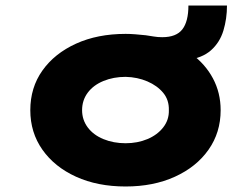

<svg xmlns="http://www.w3.org/2000/svg" viewBox="-20 -667 910 697"><path d="M436 10Q334 10 256 -25.5Q178 -61 134 -123.5Q90 -186 90 -267Q90 -349 134 -411Q178 -473 256 -508.5Q334 -544 436 -544Q453 -544 471.5 -542.5Q490 -541 509 -539Q524 -537 538 -534.5Q552 -532 569 -532Q620 -532 642 -560.5Q664 -589 664 -647H804Q804 -599 791 -556Q778 -513 746 -484.5Q714 -456 658 -449L674 -472Q725 -435 753 -382.5Q781 -330 781 -267Q781 -186 737 -123.5Q693 -61 615 -25.5Q537 10 436 10ZM436 -147Q479 -147 515 -162Q551 -177 572.5 -204.5Q594 -232 593 -267Q594 -304 572.5 -330Q551 -356 515 -371.5Q479 -387 436 -388Q392 -388 355.5 -373Q319 -358 298.5 -330.5Q278 -303 278 -267Q278 -232 298.5 -204.5Q319 -177 355.5 -162Q392 -147 436 -147Z"/></svg>

Font: Lexend Mega ExtraBold
Style: Regular
Weight: 800
Designer: Bonnie Shaver-Troup, Thomas Jockin
Foundry: Lexend
Version: Version 1.007